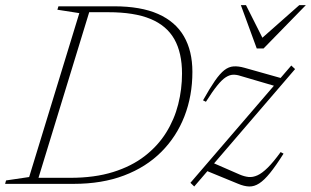

<svg xmlns="http://www.w3.org/2000/svg" viewBox="-46 -700 1185 731"><path d="M221.5 -23Q314 -23 384.5 -45Q455 -67 505 -105.8Q555 -144.5 586.5 -195Q618 -245.5 632.5 -303Q647 -360.5 647 -420Q647 -499 617.8 -550.8Q588.5 -602.5 526.8 -628Q465 -653.5 366.5 -653.5H259.5L274.5 -676H388Q490 -676 556 -646.8Q622 -617.5 654.2 -561.8Q686.5 -506 686.5 -426.5Q686.5 -335 656.2 -257.2Q626 -179.5 568 -121.5Q510 -63.5 426.2 -31.8Q342.5 0 234.5 0H67.5L68 -23ZM256 -650 172.5 -663 176.5 -676H300.5L93.5 0H-26.5L-23 -13L65 -26ZM679 -4 1063 -450.5 1077.5 -437 693.5 10ZM738 -312.5 727 -318Q753 -364.5 772.2 -392.2Q791.5 -420 808.2 -433Q825 -446 843.2 -447.2Q861.5 -448.5 884.5 -442L1033.5 -400L1002.5 -372L869.5 -411Q854.5 -416 841.2 -415.5Q828 -415 813.5 -405.8Q799 -396.5 781 -374.2Q763 -352 738 -312.5ZM860 -0.5 726 -55.5 756.5 -83.5 866.5 -35.5Q884 -28 900.2 -26.2Q916.5 -24.5 934.2 -32.5Q952 -40.5 973.5 -61.8Q995 -83 1022.5 -121L1033.5 -115Q1004.5 -69 982.2 -41.5Q960 -14 941 -1.8Q922 10.5 902.8 10Q883.5 9.5 860 -0.5ZM1118.5 -680.5 957.5 -515.5H931.5L871 -680.5H890.5L959.5 -543.5H938.5L1093.5 -680.5Z"/></svg>

Font: Newsreader 16pt 16pt ExtraLight
Style: Italic
Weight: 250
Italic angle: -17°
Version: Version 1.003